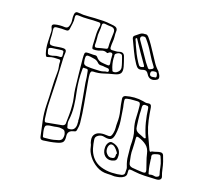

<svg xmlns="http://www.w3.org/2000/svg" viewBox="-91 -913 1183 1079"><g transform="rotate(10 500.0 -374.0)"><path d="M494 -709Q493 -696 489 -680.5Q485 -665 483 -649Q481 -635 494 -634Q505 -633 515 -631.5Q525 -630 535 -632Q563 -636 566 -608Q568 -594 570.5 -580.5Q573 -567 574 -553Q576 -527 566.5 -516Q557 -505 531 -503Q500 -501 470 -496.5Q440 -492 409 -497Q401 -498 397.5 -493Q394 -488 393 -481Q391 -465 391 -449Q391 -433 391 -417Q391 -362 391.5 -308Q392 -254 388 -200Q387 -189 384 -178.5Q381 -168 377 -157Q375 -150 368.5 -148.5Q362 -147 356 -147Q325 -144 324 -113Q323 -88 313.5 -79Q304 -70 278 -68Q259 -66 239 -66Q219 -66 199 -67Q182 -68 182 -85Q180 -131 178.5 -176Q177 -221 184 -266Q192 -315 197.5 -364Q203 -413 213 -461Q216 -476 215 -491Q214 -506 217 -521Q218 -532 206 -532Q193 -534 179 -535.5Q165 -537 151 -534Q138 -531 135 -535Q132 -539 130 -552Q126 -584 130.5 -615Q135 -646 139 -677Q140 -684 139 -690Q138 -696 136 -703Q133 -718 149 -720Q179 -723 211 -715Q228 -712 235 -729Q243 -745 243 -762.5Q243 -780 248 -797Q254 -813 268 -809Q300 -800 333 -797.5Q366 -795 398 -790Q419 -788 439 -783Q459 -778 478 -772Q504 -764 498 -741Q496 -734 495.5 -727Q495 -720 494 -709ZM197 -288Q193 -263 191.5 -238Q190 -213 189 -187Q189 -180 191 -174Q193 -168 203 -169Q226 -169 248 -169.5Q270 -170 292 -170Q306 -172 309 -182Q314 -208 319 -233.5Q324 -259 326 -285Q329 -310 327.5 -335Q326 -360 327 -385Q329 -429 332.5 -472Q336 -515 339 -558Q341 -579 343.5 -587.5Q346 -596 355 -596Q364 -596 384 -592Q393 -590 403.5 -589.5Q414 -589 418 -581Q429 -562 445.5 -556.5Q462 -551 481 -547Q489 -545 492 -547Q495 -549 496 -557Q496 -569 496.5 -580.5Q497 -592 499 -604Q501 -614 495 -618Q489 -622 479 -618Q476 -617 473.5 -614.5Q471 -612 468 -614Q452 -625 435.5 -621Q419 -617 402 -618Q387 -619 384 -622.5Q381 -626 382 -640Q386 -669 389 -697.5Q392 -726 402 -754Q405 -762 403 -768.5Q401 -775 390 -776Q361 -781 332 -783.5Q303 -786 274 -793Q255 -798 255 -778Q255 -760 249.5 -744Q244 -728 239 -711Q235 -696 220 -699Q207 -702 193 -703.5Q179 -705 165 -706Q157 -707 152 -703.5Q147 -700 147 -689Q147 -676 145.5 -661.5Q144 -647 142 -633Q140 -612 145 -606Q150 -600 172 -599Q185 -599 197.5 -599Q210 -599 223 -597Q242 -594 238 -576Q236 -567 234 -558Q232 -549 231 -540Q224 -477 215.5 -414Q207 -351 197 -288ZM399 -686Q398 -675 397 -665.5Q396 -656 394 -647Q392 -631 407 -632Q420 -634 432.5 -634.5Q445 -635 458 -636Q470 -636 470 -647Q472 -669 476.5 -689.5Q481 -710 485 -731Q491 -758 464 -764Q446 -767 428 -773Q413 -776 412 -762Q410 -742 404.5 -723Q399 -704 399 -686ZM659 -755Q668 -756 672.5 -752.5Q677 -749 681 -743Q693 -723 702.5 -701.5Q712 -680 722 -657Q733 -632 743.5 -607.5Q754 -583 771 -562Q771 -561 771.5 -560Q772 -559 772 -558Q781 -542 781 -530.5Q781 -519 772 -515Q752 -506 736.5 -511.5Q721 -517 714 -536Q710 -547 703 -552Q696 -557 682 -555Q665 -552 656.5 -557.5Q648 -563 641 -579Q626 -612 616.5 -647.5Q607 -683 597 -718Q594 -732 606 -737Q619 -745 632 -751.5Q645 -758 659 -755ZM658 -740Q645 -742 640 -735.5Q635 -729 639 -718Q653 -688 666.5 -658.5Q680 -629 693 -600Q697 -593 701 -585.5Q705 -578 709 -571Q714 -563 721 -565Q728 -567 734 -569Q744 -574 740 -582Q721 -618 706.5 -656.5Q692 -695 671 -730Q669 -734 666 -737Q663 -740 658 -740ZM671 -569Q677 -570 683 -571Q689 -572 684 -583Q668 -617 652.5 -650.5Q637 -684 623 -718Q621 -726 616 -724Q611 -722 613 -715Q615 -708 617 -701Q619 -694 620 -686Q626 -661 633.5 -637Q641 -613 651 -590Q654 -583 657.5 -576.5Q661 -570 671 -569ZM510 -593Q506 -558 515 -523Q515 -518 519 -516Q533 -511 547.5 -520.5Q562 -530 563 -545Q563 -560 560.5 -574.5Q558 -589 556 -603Q555 -609 553.5 -614.5Q552 -620 545 -622Q538 -625 530.5 -623Q523 -621 517 -617Q511 -613 511.5 -605.5Q512 -598 510 -593ZM225 -561Q226 -570 226 -577Q226 -584 214 -585Q200 -586 186 -586Q172 -586 158 -587Q150 -587 144 -584.5Q138 -582 139 -571Q140 -562 141.5 -554Q143 -546 156 -545Q168 -544 180 -546.5Q192 -549 204 -547Q227 -541 225 -561ZM417 -511Q431 -509 444 -507.5Q457 -506 469 -508Q476 -510 485.5 -509Q495 -508 496 -517Q496 -528 486.5 -530Q477 -532 469 -534Q459 -538 447 -539Q435 -540 429 -549Q419 -563 406 -568Q393 -573 379 -577Q363 -582 357.5 -578Q352 -574 351 -558V-541Q350 -525 368 -520Q381 -517 393.5 -514.5Q406 -512 417 -511ZM746 -525Q751 -526 758 -525Q765 -524 766 -534Q766 -541 764 -549Q762 -557 751 -557Q744 -558 736.5 -556.5Q729 -555 727 -544Q725 -525 746 -525ZM376 -209H375Q376 -217 377 -225Q378 -233 378 -240Q379 -287 378.5 -333.5Q378 -380 378 -426Q379 -443 379.5 -460Q380 -477 379 -494Q379 -505 371.5 -506Q364 -507 357 -508Q350 -512 348 -500Q342 -469 339.5 -436Q337 -403 338 -371Q340 -328 337.5 -286Q335 -244 322 -203Q319 -194 319.5 -184.5Q320 -175 321 -165Q321 -156 332 -156Q365 -151 373 -185Q374 -191 374.5 -197Q375 -203 376 -209ZM593 -238Q600 -272 597.5 -306Q595 -340 596 -374Q596 -390 612 -393Q638 -396 664 -393.5Q690 -391 715 -382Q722 -379 729.5 -376.5Q737 -374 745 -375Q764 -376 764 -355Q763 -318 764.5 -281Q766 -244 774 -208Q780 -186 786 -163Q792 -140 798 -117Q800 -112 802 -109.5Q804 -107 810 -111Q814 -113 818 -112.5Q822 -112 826 -113Q855 -118 865.5 -115.5Q876 -113 878.5 -101.5Q881 -90 885 -66Q888 -45 888.5 -24Q889 -3 893 17Q895 28 887 34Q879 40 863 38Q830 34 797 29.5Q764 25 732 15Q721 11 713 10Q702 7 701 17Q700 27 698.5 37Q697 47 686 54Q673 61 658.5 62Q644 63 629 62Q619 60 609 58Q599 56 588 55Q553 51 526.5 29Q500 7 485 -22Q470 -51 470 -77Q470 -83 469 -89Q468 -95 466 -101Q462 -130 472.5 -144Q483 -158 502 -161Q521 -164 541 -159Q560 -154 567.5 -156.5Q575 -159 582 -177Q588 -192 589 -207.5Q590 -223 593 -238ZM689 -121Q694 -149 695.5 -171.5Q697 -194 693 -217Q688 -251 693 -285.5Q698 -320 700 -354Q701 -364 697.5 -369.5Q694 -375 683 -376Q673 -377 663.5 -378Q654 -379 643 -380Q617 -381 613 -376.5Q609 -372 610 -346Q610 -342 610.5 -338Q611 -334 611 -329Q611 -290 609.5 -250.5Q608 -211 596 -173Q588 -147 574.5 -141.5Q561 -136 536 -146Q519 -154 500.5 -146.5Q482 -139 482 -122Q481 -97 484 -71Q487 -45 500 -21Q517 9 547.5 24.5Q578 40 611.5 44.5Q645 49 669 47Q687 44 687 27Q688 19 689.5 11.5Q691 4 689 -3Q682 -35 685 -65.5Q688 -96 689 -121ZM709 -307Q708 -289 706.5 -271Q705 -253 705 -234Q703 -211 723 -199Q731 -194 739 -189.5Q747 -185 754 -180Q759 -177 762 -178Q766 -180 765.5 -182.5Q765 -185 764 -187Q754 -227 751 -267Q748 -307 750 -347Q750 -358 744 -360Q738 -362 730 -363Q716 -364 714 -349Q713 -339 712 -328.5Q711 -318 709 -307ZM704 -108Q700 -89 700 -68.5Q700 -48 701 -28Q701 -9 720 -3Q736 1 751 5Q766 9 782 12Q796 14 798.5 9Q801 4 800 -5Q797 -28 793 -50Q789 -72 788 -94Q787 -126 769.5 -145Q752 -164 726 -177Q720 -180 716 -179.5Q712 -179 711 -170Q710 -155 708 -139.5Q706 -124 704 -108ZM231 -81Q256 -79 288 -84Q302 -87 307 -96.5Q312 -106 313 -119Q313 -131 309 -139.5Q305 -148 291 -151Q278 -156 263.5 -155Q249 -154 235 -155Q207 -157 199.5 -150.5Q192 -144 193 -115Q194 -96 195 -89.5Q196 -83 204 -83Q212 -83 231 -81ZM549 -86Q551 -105 563 -117Q574 -128 586 -123Q613 -114 625 -93Q637 -72 630 -44Q627 -28 613 -25Q586 -18 567.5 -32Q549 -46 548 -74Q548 -77 548.5 -80Q549 -83 549 -86ZM617 -58Q616 -62 619.5 -64Q623 -66 619 -74Q604 -104 591.5 -109.5Q579 -115 571 -106Q563 -97 561.5 -82Q560 -67 567 -56Q572 -48 576.5 -44Q581 -40 589 -38Q604 -36 610 -40.5Q616 -45 617 -58ZM814 -67Q813 -48 813 -30.5Q813 -13 815 4Q815 8 816 13.5Q817 19 824 18Q837 16 850 21.5Q863 27 876 18Q878 16 878 9Q875 -11 875 -32Q875 -53 870 -74Q867 -89 865 -95Q863 -101 856.5 -102Q850 -103 831 -100Q819 -98 816 -92Q813 -86 814.5 -79.5Q816 -73 814 -67Z"/></g></svg>

Font: Rock 3D
Style: Regular
Weight: 400
Version: Version 1.000